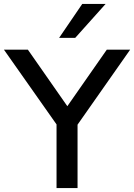

<svg xmlns="http://www.w3.org/2000/svg" viewBox="-32 -958 683 978"><path d="M256 0V-365L278 -293L-12 -705H110L318 -407H304L512 -705H631L342 -293L363 -365V0ZM269 -765 387 -938H506L351 -765Z"/></svg>

Font: NunitoSans_10ptSemiBold
Style: Regular
Weight: 600
Designer: Vernon Adams
Foundry: Vernon Adams
Version: Version 3.101;gftools[0.9.27]